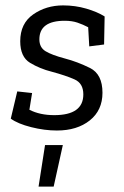

<svg xmlns="http://www.w3.org/2000/svg" viewBox="-20 -474 458 712"><path d="M181 -47Q289 -47 289 -124Q289 -165 256.5 -179.5Q224 -194 172 -208Q128 -219 91.5 -241Q55 -263 55 -321Q55 -387 103 -420.5Q151 -454 214 -454Q259 -454 300 -442Q341 -430 368 -413L366 -309L311 -302L307 -373Q288 -383 267.5 -390Q247 -397 220 -397Q126 -397 126 -328Q126 -298 149 -284Q172 -270 221 -257Q267 -245 313.5 -222Q360 -199 360 -130Q360 -65 313 -27.5Q266 10 191 10Q145 10 95.5 -2.5Q46 -15 20 -34L44 -135L99 -129L89 -67Q128 -47 181 -47ZM213 64 179 218H123L147 64Z"/></svg>

Font: Zilla Slab
Style: Italic
Weight: 400
Italic angle: -6°
Designer: Typotheque.com
Foundry: Typotheque type foundry
Version: Version 1.1; 2017; ttfautohint (v1.6)